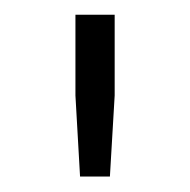

<svg xmlns="http://www.w3.org/2000/svg" viewBox="-20 -691 251 254"><path d="M79.8 -671.5V-564.7L85.9 -457.5H125.4L131.7 -564.7V-671.5Z"/></svg>

Font: Estedad-FD VF
Style: Regular
Weight: 100
Designer: Amin Abedi
Version: Version 7.3